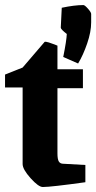

<svg xmlns="http://www.w3.org/2000/svg" viewBox="-20 -731 382 762"><path d="M290 -479 231 -504.9Q244.1 -570.3 245.1 -596.2Q221.2 -614.7 221.2 -621.1L225.1 -700.2Q275.4 -710.9 311 -710.9Q316.4 -710.9 329.1 -696.5Q341.8 -682.1 341.8 -675.8V-642.1Q341.8 -604.5 325.9 -558.3Q310.1 -512.2 290 -479ZM149.9 11.2Q132.8 11.2 101.3 -23.9Q69.8 -59.1 69.8 -80.1V-383.8H0V-435.1L69.8 -462.9L157.2 -564.9Q161.1 -566.4 173.8 -562.5Q186.5 -558.6 197.3 -554.2L208 -549.8V-456.1H309.1V-380.9H208V-122.1Q208 -98.6 213.6 -89.8Q219.2 -81.1 231 -81.1L318.8 -76.2V-7.8Q182.1 11.2 149.9 11.2Z"/></svg>

Font: Grenze
Style: Bold
Weight: 700
Designer: Renata Polastri
Foundry: Omnibus-Type
Version: Version 1.002;PS 001.002;hotconv 1.0.88;makeotf.lib2.5.64775